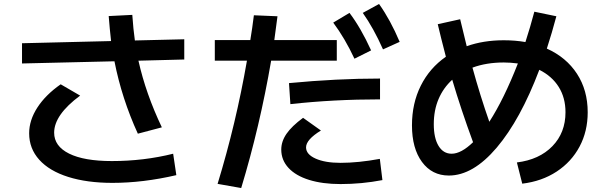

<svg xmlns="http://www.w3.org/2000/svg" viewBox="-20 -875 3040 968"><path d="M127 -203Q127 -269 168.5 -333Q210 -397 286 -450L384 -393Q253 -296 253 -206Q253 -138 328.5 -100.5Q404 -63 544 -63Q705 -63 853 -100L869 8Q701 47 547 47Q419 47 324 17Q229 -13 178 -69.5Q127 -126 127 -203ZM91 -657 540 -668Q533 -730 528 -794L647 -800Q652 -727 660 -671L909 -677V-575L678 -569Q715 -403 796 -233L675 -201Q594 -378 557 -566L91 -555Z M1225 -569H1063V-673H1242Q1252 -733 1260 -798L1379 -793Q1369 -713 1363 -673H1678V-569H1347Q1290 -237 1196 73L1077 52Q1170 -252 1225 -569ZM1508 -281 1598 -217Q1523 -171 1523 -132Q1523 -97 1571 -75.5Q1619 -54 1697 -54Q1786 -54 1895 -74L1908 33Q1804 53 1697 53Q1606 53 1538.5 32Q1471 11 1434.5 -28.5Q1398 -68 1398 -121Q1398 -162 1424.5 -200.5Q1451 -239 1508 -281ZM1896 -479V-374Q1661 -374 1444 -350L1437 -456Q1678 -479 1896 -479ZM1742 -810Q1799 -735 1851 -621L1767 -579Q1719 -682 1660 -761ZM1891 -855Q1948 -775 1995 -664L1911 -626Q1863 -734 1809 -810Z M2831 -309Q2831 -382 2797 -436.5Q2763 -491 2699 -523Q2604 -272 2484.5 -131Q2365 10 2243 10Q2158 10 2107.5 -58.5Q2057 -127 2057 -243Q2057 -354 2101.5 -443Q2146 -532 2228 -589Q2202 -689 2187 -753L2300 -778L2333 -642Q2417 -672 2520 -672Q2578 -672 2629 -663Q2653 -737 2674 -816L2785 -793Q2763 -710 2737 -630Q2835 -586 2889 -503Q2943 -420 2943 -309Q2943 -213 2902 -136Q2861 -59 2786.5 -10Q2712 39 2613 51L2586 -56Q2699 -70 2765 -138Q2831 -206 2831 -309ZM2257 -100Q2305 -100 2365 -158Q2304 -324 2260 -473Q2215 -432 2191 -375.5Q2167 -319 2167 -249Q2167 -179 2191 -139.5Q2215 -100 2257 -100ZM2447 -261Q2521 -376 2591 -555Q2553 -560 2520 -560Q2432 -560 2362 -534Q2401 -392 2447 -261Z"/></svg>

Font: Enso SemiBold
Style: Regular
Weight: 600
Designer: Coji Morishita
Foundry: UNDERFOREST DESIGN
Version: Version 1.000